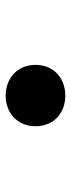

<svg xmlns="http://www.w3.org/2000/svg" viewBox="188 -414 245 660"><g transform="rotate(90 310.0 -83.5)"><path d="M308.5 19C366 19 413.5 -20 413.5 -83.5C413.5 -148 366 -186 308.5 -186C250 -186 202.5 -148 202.5 -83.5C202.5 -20 250 19 308.5 19Z"/></g></svg>

Font: Monaspace Argon SemiBold
Style: Regular
Weight: 600
Designer: Riley Cran & the Lettermatic Team
Foundry: Lettermatic
Version: Version 1.000 (Monaspace Argon)